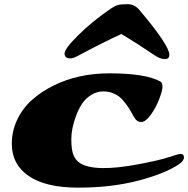

<svg xmlns="http://www.w3.org/2000/svg" viewBox="-20 -863 885 903"><path d="M337.9 -318.8Q315.4 -258.8 315.4 -208.5Q315.4 -158.2 325.7 -133.5Q335.9 -108.9 356.4 -95.7Q426.3 -51.8 632.8 -90.8Q731 -109.4 775.6 -124.3Q820.3 -139.2 828.1 -139.2Q845.2 -139.2 845.2 -122.6Q845.2 -106 819.3 -88.9Q751 -44.4 626.5 -12.5Q502 19.5 348.4 19.5Q194.8 19.5 115.2 -35.2Q35.6 -89.8 35.6 -186.5Q35.6 -246.6 60.8 -299.8Q85.9 -353 129.6 -392.3Q173.3 -431.6 231.4 -460.4Q347.7 -518.1 495.1 -518.1Q667 -518.1 736.3 -478.5Q744.1 -472.2 744.1 -454.8Q744.1 -437.5 729 -397.5Q713.9 -357.4 689.2 -323.2Q664.6 -289.1 644 -289.1Q623.5 -289.1 611.3 -311Q599.1 -333 590.8 -346.9Q582.5 -360.8 567.9 -379.9Q553.2 -398.9 540.3 -408.7Q527.3 -418.5 508.8 -425.8Q490.2 -433.1 463.6 -433.1Q437 -433.1 410.4 -417.2Q383.8 -401.4 366.7 -376.2Q349.6 -351.1 337.9 -318.8ZM636.7 -814.9Q776.4 -649.4 776.4 -605.5Q776.4 -585 755.1 -585Q733.9 -585 707 -603Q631.3 -654.8 551.3 -703.1Q468.8 -666 351.6 -603Q324.7 -588.4 311 -588.4Q283.7 -588.4 283.7 -611.3Q283.7 -634.3 350.1 -699.5Q416.5 -764.6 501.5 -822.8Q520 -835.4 534.4 -839.4Q548.8 -843.3 581.1 -843.3Q613.3 -843.3 636.7 -814.9Z"/></svg>

Font: Sonsie One
Style: Regular
Weight: 400
Designer: Riccardo De Franceschi
Foundry: Sorkin Type Co
Version: Version 1.003